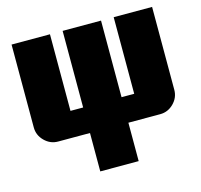

<svg xmlns="http://www.w3.org/2000/svg" viewBox="-101 -610 952 908"><g transform="rotate(-15 375.0 -156.0)"><path d="M719 -94Q719 -56 691 -28Q663 0 625 0H469V188H281V0H125Q87 0 59 -28Q31 -56 31 -94V-500H219V-125H281V-500H469V-125H531V-500H719Z"/></g></svg>

Font: CostaRica
Style: Normal
Weight: 900
Version: Version 1.3